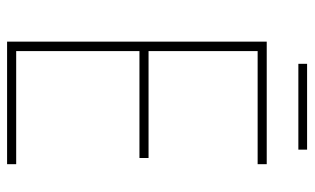

<svg xmlns="http://www.w3.org/2000/svg" viewBox="-188 -728 865 528"><g transform="rotate(90 244.0 -463.5)"><path d="M431 -51H94V-765H431V-740H120V-440H414V-415H120V-76H431ZM391 -876V-852H155V-876Z"/></g></svg>

Font: Noto Sans Tamil UI SemiCondensed Thin
Style: Regular
Weight: 100
Width: 4
Designer: Jelle Bosma - Monotype Design Team
Foundry: Monotype Imaging Inc.
Version: Version 2.004; ttfautohint (v1.8.4.7-5d5b)